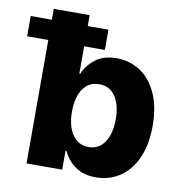

<svg xmlns="http://www.w3.org/2000/svg" viewBox="-123 -782 821 865"><g transform="rotate(10 287.5 -349.5)"><path d="M53.7 -564.5H-43V-657.2H53.7V-707H217.8V-657.2H312.5V-564.5H217.8V-439.5H221.7Q239.7 -481.4 276.6 -509.3Q313.5 -537.1 372.1 -537.1Q429.7 -537.1 477.8 -507.1Q525.9 -477.1 554.9 -415.5Q584 -354 584 -264.6Q584 -177.7 555.9 -116.2Q527.8 -54.7 479.5 -23.4Q431.2 7.8 371.1 7.8Q314.9 7.8 277.3 -18.8Q239.7 -45.4 221.7 -85.9H216.8V0H53.7ZM315.4 -121.1Q362.3 -121.1 388.7 -159.9Q415 -198.7 415 -265.6Q415 -331.1 388.9 -369.6Q362.8 -408.2 315.4 -408.2Q267.6 -408.2 241.2 -370.1Q214.8 -332 214.8 -265.6Q214.8 -199.2 241.5 -160.2Q268.1 -121.1 315.4 -121.1Z"/></g></svg>

Font: Pretendard Std ExtraBold
Style: Regular
Weight: 800
Designer: Base glyphs from Inter by Rasmus Andersson; Hangeul glyphs from Noto Sans CJK(Source Han Sans) by Jang Soo-young and Kan
Foundry: Kil Hyung-jin
Version: Version 1.309